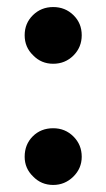

<svg xmlns="http://www.w3.org/2000/svg" viewBox="-20 -514 302 545"><path d="M131 -333Q97 -333 74 -357Q50 -380 50 -414Q50 -448 73.5 -471Q97 -494 131 -494Q165 -494 188.5 -471Q212 -448 212 -414Q212 -380 188.5 -356.5Q165 -333 131 -333ZM131 11Q97 11 74 -13Q50 -36 50 -69Q50 -104 73 -127Q96 -150 131 -150Q165 -150 188.5 -126.5Q212 -103 212 -69Q212 -36 188 -12.5Q164 11 131 11Z"/></svg>

Font: Higure Gothic Black
Style: Regular
Weight: 900
Designer: Yoshimichi Ohira
Foundry: Positype
Version: Version 1.000